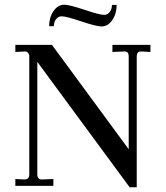

<svg xmlns="http://www.w3.org/2000/svg" viewBox="-20 -787 702 813"><path d="M241 -718Q227 -718 217.5 -706Q208 -694 208 -676H188Q188 -713 206.5 -740Q225 -767 252 -767Q274 -767 338 -745.5Q402 -724 421 -724Q435 -724 444.5 -736Q454 -748 454 -766H474Q474 -729 455.5 -702Q437 -675 410 -675Q388 -675 324 -696.5Q260 -718 241 -718ZM456 -597H617V-567L578 -569H576Q559 -569 559 -548V6H529L138 -525V-49Q138 -27 157 -27L206 -29V0H45V-29L84 -27Q104 -27 104 -49V-548Q104 -557 98.5 -563.5Q93 -570 84 -569L45 -567V-597H200L525 -155V-549Q525 -569 508 -569H505L456 -567Z"/></svg>

Font: Unna
Style: Regular
Weight: 400
Designer: Jorge de Buen U.
Foundry: Omnibus-Type
Version: Version 2.006;PS 002.006;hotconv 1.0.70;makeotf.lib2.5.58329